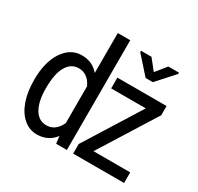

<svg xmlns="http://www.w3.org/2000/svg" viewBox="-162 -954 1188 1154"><g transform="rotate(30 432.0 -376.5)"><path d="M46.4 -268.6Q46.4 -389.6 95.2 -463.9Q144 -538.1 223.1 -538.1Q296.4 -538.1 341.3 -484.4V-761.7H427.7V0H353L347.2 -50.8Q301.8 9.8 222.7 9.8Q171.9 9.8 131.6 -24.4Q91.3 -58.6 68.8 -120.4Q46.4 -182.1 46.4 -268.6ZM569.8 -73.7H824.7V0H471.2V-66.4L713.4 -453.6H473.1V-528.3H814.5V-464.4ZM132.8 -258.3Q132.8 -168 162.4 -117.2Q191.9 -66.4 245.1 -66.4Q309.1 -66.4 341.3 -136.7V-392.6Q308.1 -461.4 245.6 -461.4Q192.4 -461.4 162.6 -410.4Q132.8 -359.4 132.8 -258.3ZM646 -666.5 705.1 -739.3H778.8V-730.5L671.4 -611.3H621.1L515.6 -729.5V-739.3H587.9Z"/></g></svg>

Font: Roboto Condensed
Style: Regular
Weight: 400
Designer: Google
Version: Version 2.001047; 2015